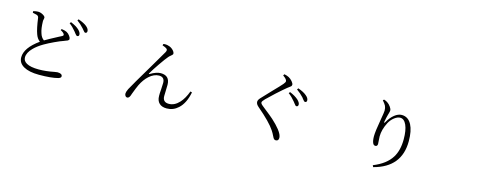

<svg xmlns="http://www.w3.org/2000/svg" viewBox="-34 -1577 6068 2435"><g transform="rotate(15 3000.0 -359.5)"><path d="M475.6 38.1Q346.7 38.1 274.4 -2.9Q202.1 -43.9 202.1 -119.1Q202.1 -243.2 379.9 -370.1Q340.8 -398.4 322.3 -453.1Q297.9 -518.6 279.3 -657.2Q276.4 -680.7 252 -689.5Q239.3 -694.3 206.1 -700.2Q201.2 -701.2 198.2 -702.1L197.3 -722.7Q233.4 -732.4 259.8 -732.4Q292 -732.4 323.7 -714.4Q355.5 -696.3 356.4 -678.7Q356.4 -670.9 353.5 -658.2Q348.6 -640.6 349.6 -627.9Q351.6 -535.2 371.1 -479.5Q386.7 -425.8 424.8 -399.4Q478.5 -431.6 593.8 -492.2Q624 -507.8 633.8 -512.7Q655.3 -523.4 646.5 -540Q637.7 -559.6 596.7 -581.1L605.5 -596.7Q654.3 -589.8 674.8 -578.1Q700.2 -564.5 717.8 -539.1Q734.4 -516.6 734.4 -500Q734.4 -487.3 718.8 -477.5Q708 -471.7 673.8 -460L671.9 -459Q627 -444.3 554.7 -410.2Q485.4 -377.9 433.6 -347.7Q359.4 -304.7 311.5 -255.9Q248 -191.4 248 -129.9Q248 -83 294.9 -56.6Q347.7 -26.4 455.1 -26.4Q550.8 -26.4 655.3 -47.9Q686.5 -53.7 695.3 -53.7Q759.8 -53.7 759.8 -15.6Q759.8 3.9 724.6 14.6Q637.7 38.1 475.6 38.1ZM816.4 -562.5Q805.7 -562.5 787.1 -587.9Q777.3 -601.6 771.5 -608.4Q729.5 -660.2 683.6 -694.3L697.3 -711.9Q772.5 -680.7 807.6 -646.5Q840.8 -614.3 840.8 -587.4Q840.8 -560.5 816.4 -562.5ZM904.3 -628.9Q895.5 -628.9 877.9 -651.4Q866.2 -667 857.4 -675.8Q817.4 -720.7 769.5 -754.9L781.2 -771.5Q856.4 -745.1 892.6 -714.8Q928.7 -684.6 928.7 -655.3Q928.7 -628.9 904.3 -628.9Z M2150.4 31.2Q2086.9 31.2 2053.7 -1Q2017.6 -34.2 2017.6 -98.6Q2016.6 -127 2021.5 -185.5Q2025.4 -242.2 2025.4 -269.5Q2025.4 -346.7 1952.1 -346.7Q1886.7 -346.7 1823.2 -290Q1767.6 -239.3 1729.5 -161.1Q1708 -115.2 1679.7 -39.1Q1671.9 -15.6 1668 -5.9Q1654.3 27.3 1630.9 27.3Q1617.2 27.3 1607.4 14.6Q1597.7 2 1597.7 -17.6Q1597.7 -38.1 1617.2 -79.1Q1629.9 -104.5 1668.9 -169.9Q1680.7 -190.4 1686.5 -201.2Q1727.5 -273.4 1835 -452.1Q1936.5 -622.1 1954.1 -655.3Q1971.7 -688.5 1951.2 -702.1Q1936.5 -714.8 1894.5 -728.5L1900.4 -748Q1936.5 -753.9 1967.8 -743.2Q2001 -735.4 2027.8 -709.5Q2054.7 -683.6 2054.7 -660.2Q2054.7 -649.4 2034.2 -633.3Q2013.7 -617.2 2002.9 -604.5Q1971.7 -568.4 1912.1 -481.9Q1852.5 -395.5 1822.3 -342.8Q1818.4 -336.9 1821.3 -334Q1824.2 -331.1 1830.1 -335Q1909.2 -381.8 1964.8 -381.8Q2083 -381.8 2085 -262.7Q2085.9 -237.3 2083 -179.7Q2081.1 -133.8 2081.1 -113.3Q2081.1 -32.2 2162.1 -32.2Q2237.3 -32.2 2299.8 -100.6Q2351.6 -157.2 2387.7 -254.9L2409.2 -248Q2379.9 -99.6 2300.8 -28.3Q2236.3 31.2 2150.4 31.2Z M3591.8 63.5Q3570.3 63.5 3557.6 40Q3554.7 34.2 3547.9 21.5Q3530.3 -15.6 3510.7 -44.9Q3449.2 -138.7 3276.4 -285.2Q3238.3 -316.4 3238.3 -347.7Q3238.3 -372.1 3263.7 -399.4Q3287.1 -426.8 3378.9 -521.5Q3478.5 -624 3502 -652.3Q3524.4 -678.7 3524.4 -693.4Q3524.4 -718.8 3470.7 -755.9L3482.4 -774.4Q3519.5 -766.6 3543 -753.9Q3569.3 -740.2 3591.3 -714.4Q3613.3 -688.5 3613.3 -670.9Q3613.3 -659.2 3604.5 -649.4Q3598.6 -643.6 3578.1 -628.9Q3568.4 -621.1 3562.5 -617.2Q3517.6 -581.1 3435.5 -506.8Q3362.3 -439.5 3327.1 -404.3Q3293 -370.1 3293 -353.5Q3293 -336.9 3326.2 -311.5Q3336.9 -303.7 3356.4 -287.1Q3441.4 -220.7 3478.5 -187.5Q3539.1 -132.8 3581.1 -80.1Q3628.9 -18.6 3628.9 21.5Q3628.9 63.5 3591.8 63.5ZM3731.4 -421.9Q3721.7 -421.9 3703.1 -448.2Q3693.4 -461.9 3686.5 -469.7Q3645.5 -520.5 3596.7 -557.6L3610.4 -574.2Q3679.7 -545.9 3722.7 -507.8Q3756.8 -474.6 3756.8 -449.2Q3756.8 -421.9 3731.4 -421.9ZM3824.2 -502.9Q3812.5 -502.9 3792 -531.2Q3783.2 -543.9 3777.3 -550.8Q3738.3 -592.8 3686.5 -629.9L3699.2 -647.5Q3775.4 -620.1 3810.5 -588.9Q3847.7 -558.6 3847.7 -528.3Q3847.7 -502.9 3824.2 -502.9Z M4874 72.3 4863.3 49.8Q5029.3 -16.6 5098.6 -128.9Q5157.2 -223.6 5157.2 -368.2Q5157.2 -486.3 5127 -554.2Q5096.7 -622.1 5044.9 -622.1Q5009.8 -622.1 4969.7 -591.8Q4928.7 -560.5 4903.3 -512.7Q4852.5 -414.1 4852.5 -326.2Q4852.5 -305.7 4855.5 -271.5Q4858.4 -242.2 4858.4 -226.6Q4858.4 -211.9 4850.6 -203.6Q4842.8 -195.3 4831.1 -195.3Q4807.6 -195.3 4796.9 -219.7Q4782.2 -251 4782.2 -310.5Q4782.2 -372.1 4811.5 -537.1Q4829.1 -635.7 4829.1 -657.2Q4829.1 -693.4 4816.4 -719.7Q4805.7 -741.2 4773.4 -778.3L4786.1 -791Q4815.4 -782.2 4833 -769.5Q4859.4 -752 4878.9 -723.6Q4897.5 -696.3 4897.5 -679.7Q4897.5 -665 4890.6 -641.6Q4886.7 -628.9 4884.8 -622.1Q4874 -585.9 4862.3 -523.4Q4859.4 -507.8 4864.3 -507.3Q4869.1 -506.8 4877 -521.5Q4912.1 -584 4959 -622.1Q5007.8 -661.1 5054.7 -661.1Q5139.6 -661.1 5184.6 -576.2Q5225.6 -498 5225.6 -361.3Q5225.6 -19.5 4874 72.3Z"/></g></svg>

Font: Bpmf GenYo Min R
Style: R
Weight: 400
Foundry: But Ko
Version: Version 1.320